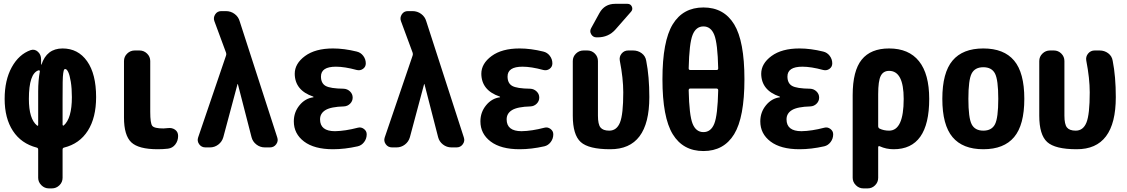

<svg xmlns="http://www.w3.org/2000/svg" viewBox="-20 -790 6040 1029"><path d="M321.3 -117.2Q365.2 -155.3 365.2 -269.5Q365.2 -316.4 359.4 -352.1Q353.5 -387.7 345.7 -403.8Q337.9 -419.9 330.1 -419.9Q325.2 -419.9 323.2 -416.5Q321.3 -413.1 318.8 -397.5Q316.4 -381.8 315.9 -350.1Q315.4 -318.4 315.4 -259.8V-121.1Q315.4 -119.1 317.4 -117.7Q319.3 -116.2 321.3 -117.2ZM184.6 -299.8Q184.6 -359.4 193.4 -406.2Q194.3 -409.2 192.4 -411.6Q190.4 -414.1 186.5 -413.1Q134.8 -396.5 134.8 -259.8Q134.8 -152.3 178.7 -117.2Q184.6 -113.3 184.6 -121.1ZM315.4 -530.3Q398.4 -530.3 446.8 -461.9Q495.1 -393.6 495.1 -269.5Q495.1 -159.2 450.7 -89.4Q406.2 -19.5 323.2 1Q315.4 2.9 315.4 11.7V163.1Q315.4 186.5 298.3 203.1Q281.2 219.7 257.8 219.7H242.2Q218.8 219.7 201.7 202.6Q184.6 185.5 184.6 163.1V11.7Q184.6 2.9 176.8 1Q93.8 -20.5 49.3 -88.4Q4.9 -156.2 4.9 -259.8Q4.9 -360.4 43 -429.7Q81.1 -499 144.5 -521.5Q166 -528.3 183.1 -512.7Q200.2 -497.1 200.2 -472.7V-444.3Q201.2 -444.3 202.1 -443.4Q230.5 -530.3 315.4 -530.3Z M879.9 -103.5Q902.3 -106.4 918.5 -94.7Q934.6 -83 934.6 -61.5Q934.6 -35.2 919.4 -15.6Q904.3 3.9 879.9 6.8Q853.5 9.8 825.2 9.8Q722.7 9.8 683.6 -27.3Q644.5 -64.5 644.5 -160.2V-462.9Q644.5 -486.3 661.6 -502.9Q678.7 -519.5 702.1 -519.5H727.5Q751 -519.5 768.1 -502.9Q785.2 -486.3 785.2 -462.9V-190.4Q785.2 -129.9 795.9 -115.7Q806.6 -101.6 855.5 -101.6Q862.3 -101.6 879.9 -103.5Z M1264.6 -675.8 1465.8 -53.7Q1472.7 -34.2 1460.4 -17.1Q1448.2 0 1426.8 0H1399.4Q1374 0 1354 -15.6Q1334 -31.2 1328.1 -54.7L1254.9 -338.9Q1254.9 -339.8 1253.9 -339.8Q1252.9 -339.8 1252.9 -338.9L1176.8 -54.7Q1169.9 -30.3 1149.9 -15.1Q1129.9 0 1105.5 0H1081.1Q1059.6 0 1047.4 -17.1Q1035.2 -34.2 1042 -53.7L1191.4 -492.2Q1194.3 -500 1191.4 -507.8L1128.9 -676.8Q1122.1 -695.3 1133.3 -712.9Q1144.5 -730.5 1166 -730.5H1190.4Q1216.8 -730.5 1237.3 -715.3Q1257.8 -700.2 1264.6 -675.8Z M1897.5 -105.5Q1915 -110.4 1930.2 -99.1Q1945.3 -87.9 1945.3 -70.3Q1945.3 -46.9 1931.6 -28.8Q1918 -10.7 1897.5 -5.9Q1828.1 9.8 1764.6 9.8Q1664.1 9.8 1609.4 -31.7Q1554.7 -73.2 1554.7 -139.6Q1554.7 -188.5 1585 -225.6Q1615.2 -262.7 1659.2 -268.6Q1660.2 -268.6 1660.2 -269.5Q1660.2 -271.5 1658.2 -272.5Q1560.5 -305.7 1559.6 -394.5Q1559.6 -449.2 1614.7 -489.7Q1669.9 -530.3 1764.6 -530.3Q1824.2 -530.3 1891.6 -513.7Q1913.1 -508.8 1926.8 -490.7Q1940.4 -472.7 1940.4 -450.2Q1940.4 -431.6 1925.3 -420.9Q1910.2 -410.2 1891.6 -415Q1827.1 -432.6 1780.3 -432.6Q1700.2 -432.6 1700.2 -379.9Q1700.2 -343.8 1725.1 -329.6Q1750 -315.4 1822.3 -314.5Q1841.8 -313.5 1856 -299.8Q1870.1 -286.1 1870.1 -267.1Q1870.1 -248 1856.4 -234.4Q1842.8 -220.7 1823.2 -219.7Q1753.9 -217.8 1724.6 -200.2Q1695.3 -182.6 1695.3 -150.4Q1695.3 -86.9 1775.4 -86.9Q1830.1 -87.9 1897.5 -105.5Z M2264.6 -675.8 2465.8 -53.7Q2472.7 -34.2 2460.4 -17.1Q2448.2 0 2426.8 0H2399.4Q2374 0 2354 -15.6Q2334 -31.2 2328.1 -54.7L2254.9 -338.9Q2254.9 -339.8 2253.9 -339.8Q2252.9 -339.8 2252.9 -338.9L2176.8 -54.7Q2169.9 -30.3 2149.9 -15.1Q2129.9 0 2105.5 0H2081.1Q2059.6 0 2047.4 -17.1Q2035.2 -34.2 2042 -53.7L2191.4 -492.2Q2194.3 -500 2191.4 -507.8L2128.9 -676.8Q2122.1 -695.3 2133.3 -712.9Q2144.5 -730.5 2166 -730.5H2190.4Q2216.8 -730.5 2237.3 -715.3Q2257.8 -700.2 2264.6 -675.8Z M2897.5 -105.5Q2915 -110.4 2930.2 -99.1Q2945.3 -87.9 2945.3 -70.3Q2945.3 -46.9 2931.6 -28.8Q2918 -10.7 2897.5 -5.9Q2828.1 9.8 2764.6 9.8Q2664.1 9.8 2609.4 -31.7Q2554.7 -73.2 2554.7 -139.6Q2554.7 -188.5 2585 -225.6Q2615.2 -262.7 2659.2 -268.6Q2660.2 -268.6 2660.2 -269.5Q2660.2 -271.5 2658.2 -272.5Q2560.5 -305.7 2559.6 -394.5Q2559.6 -449.2 2614.7 -489.7Q2669.9 -530.3 2764.6 -530.3Q2824.2 -530.3 2891.6 -513.7Q2913.1 -508.8 2926.8 -490.7Q2940.4 -472.7 2940.4 -450.2Q2940.4 -431.6 2925.3 -420.9Q2910.2 -410.2 2891.6 -415Q2827.1 -432.6 2780.3 -432.6Q2700.2 -432.6 2700.2 -379.9Q2700.2 -343.8 2725.1 -329.6Q2750 -315.4 2822.3 -314.5Q2841.8 -313.5 2856 -299.8Q2870.1 -286.1 2870.1 -267.1Q2870.1 -248 2856.4 -234.4Q2842.8 -220.7 2823.2 -219.7Q2753.9 -217.8 2724.6 -200.2Q2695.3 -182.6 2695.3 -150.4Q2695.3 -86.9 2775.4 -86.9Q2830.1 -87.9 2897.5 -105.5Z M3373 -519.5Q3399.4 -519.5 3419.4 -504.4Q3439.5 -489.3 3443.4 -463.9Q3460 -379.9 3460 -269.5Q3460 10.7 3250 9.8Q3134.8 9.8 3092.3 -28.8Q3049.8 -67.4 3049.8 -169.9V-462.9Q3049.8 -486.3 3066.9 -502.9Q3084 -519.5 3107.4 -519.5H3127.9Q3151.4 -519.5 3168 -502.9Q3184.6 -486.3 3184.6 -462.9V-169.9Q3184.6 -124 3198.2 -106.9Q3211.9 -89.8 3245.1 -89.8Q3285.2 -89.8 3302.7 -133.3Q3320.3 -176.8 3320.3 -294.9Q3320.3 -370.1 3301.8 -464.8Q3297.9 -486.3 3311.5 -502.9Q3325.2 -519.5 3346.7 -519.5ZM3277.3 -769.5H3342.8Q3359.4 -769.5 3366.2 -754.9Q3373 -740.2 3362.3 -727.5L3278.3 -631.8Q3241.2 -589.8 3182.6 -589.8H3176.8Q3158.2 -589.8 3148.4 -606.4Q3138.7 -623 3148.4 -639.6L3192.4 -719.7Q3219.7 -769.5 3277.3 -769.5Z M3821.3 -415Q3829.1 -415 3829.1 -423.8Q3826.2 -557.6 3808.1 -603Q3790 -648.4 3750 -648.4Q3710 -648.4 3691.9 -603Q3673.8 -557.6 3670.9 -423.8Q3670.9 -415 3678.7 -415ZM3829.1 -305.7Q3829.1 -314.5 3821.3 -315.4H3678.7Q3670.9 -315.4 3670.9 -305.7Q3673.8 -171.9 3691.9 -127Q3710 -82 3750 -82Q3790 -82 3808.1 -127Q3826.2 -171.9 3829.1 -305.7ZM3585.4 -659.7Q3640.6 -750 3750 -750Q3859.4 -750 3914.6 -659.7Q3969.7 -569.3 3969.7 -365.2Q3969.7 -161.1 3914.6 -70.8Q3859.4 19.5 3750 19.5Q3640.6 19.5 3585.4 -70.8Q3530.3 -161.1 3530.3 -365.2Q3530.3 -569.3 3585.4 -659.7Z M4397.5 -105.5Q4415 -110.4 4430.2 -99.1Q4445.3 -87.9 4445.3 -70.3Q4445.3 -46.9 4431.6 -28.8Q4418 -10.7 4397.5 -5.9Q4328.1 9.8 4264.6 9.8Q4164.1 9.8 4109.4 -31.7Q4054.7 -73.2 4054.7 -139.6Q4054.7 -188.5 4085 -225.6Q4115.2 -262.7 4159.2 -268.6Q4160.2 -268.6 4160.2 -269.5Q4160.2 -271.5 4158.2 -272.5Q4060.5 -305.7 4059.6 -394.5Q4059.6 -449.2 4114.7 -489.7Q4169.9 -530.3 4264.6 -530.3Q4324.2 -530.3 4391.6 -513.7Q4413.1 -508.8 4426.8 -490.7Q4440.4 -472.7 4440.4 -450.2Q4440.4 -431.6 4425.3 -420.9Q4410.2 -410.2 4391.6 -415Q4327.1 -432.6 4280.3 -432.6Q4200.2 -432.6 4200.2 -379.9Q4200.2 -343.8 4225.1 -329.6Q4250 -315.4 4322.3 -314.5Q4341.8 -313.5 4356 -299.8Q4370.1 -286.1 4370.1 -267.1Q4370.1 -248 4356.4 -234.4Q4342.8 -220.7 4323.2 -219.7Q4253.9 -217.8 4224.6 -200.2Q4195.3 -182.6 4195.3 -150.4Q4195.3 -86.9 4275.4 -86.9Q4330.1 -87.9 4397.5 -105.5Z M4745.1 -89.8Q4823.2 -89.8 4823.2 -259.8Q4823.2 -410.2 4745.1 -410.2Q4713.9 -410.2 4700.2 -383.3Q4686.5 -356.4 4686.5 -285.2V-114.3Q4686.5 -104.5 4694.3 -100.6Q4716.8 -89.8 4745.1 -89.8ZM4745.1 -530.3Q4850.6 -530.3 4905.3 -461.9Q4960 -393.6 4960 -259.8Q4960 9.8 4769.5 9.8Q4729.5 9.8 4695.3 -5.9Q4687.5 -9.8 4686.5 -1V163.1Q4686.5 186.5 4669.9 203.1Q4653.3 219.7 4629.9 219.7H4607.4Q4584 219.7 4566.9 202.6Q4549.8 185.5 4549.8 163.1V-280.3Q4549.8 -410.2 4598.1 -470.2Q4646.5 -530.3 4745.1 -530.3Z M5187.5 -124Q5205.1 -89.8 5250 -89.8Q5294.9 -89.8 5312.5 -124Q5330.1 -158.2 5330.1 -260.3Q5330.1 -362.3 5312.5 -396Q5294.9 -429.7 5250 -429.7Q5205.1 -429.7 5187.5 -396Q5169.9 -362.3 5169.9 -260.3Q5169.9 -158.2 5187.5 -124ZM5085 -465.3Q5139.6 -530.3 5250 -530.3Q5360.4 -530.3 5415 -465.3Q5469.7 -400.4 5469.7 -260.3Q5469.7 -120.1 5415 -55.2Q5360.4 9.8 5250 9.8Q5139.6 9.8 5085 -55.2Q5030.3 -120.1 5030.3 -260.3Q5030.3 -400.4 5085 -465.3Z M5873 -519.5Q5899.4 -519.5 5919.4 -504.4Q5939.5 -489.3 5943.4 -463.9Q5960 -379.9 5960 -269.5Q5960 10.7 5750 9.8Q5634.8 9.8 5592.3 -28.8Q5549.8 -67.4 5549.8 -169.9V-462.9Q5549.8 -486.3 5566.9 -502.9Q5584 -519.5 5607.4 -519.5H5627.9Q5651.4 -519.5 5668 -502.9Q5684.6 -486.3 5684.6 -462.9V-169.9Q5684.6 -124 5698.2 -106.9Q5711.9 -89.8 5745.1 -89.8Q5785.2 -89.8 5802.7 -133.3Q5820.3 -176.8 5820.3 -294.9Q5820.3 -370.1 5801.8 -464.8Q5797.9 -486.3 5811.5 -502.9Q5825.2 -519.5 5846.7 -519.5Z"/></svg>

Font: Rounded Mgen+ 1mn bold
Style: Bold
Weight: 700
Designer: [Source Han Sans]
Ryoko NISHIZUKA  (kana & ideographs); Paul D. Hunt (Latin, Greek & Cyrillic); Wenlong ZHANG  (bopomofo
Version: Version 1.059.20150602